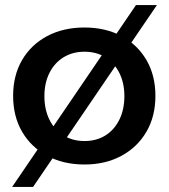

<svg xmlns="http://www.w3.org/2000/svg" viewBox="-20 -647 668 761"><path d="M315 -538Q398 -538 461.5 -504Q525 -470 560.5 -409Q596 -348 596 -267Q596 -186 560.5 -125Q525 -64 461.5 -29.5Q398 5 315 5Q231 5 167 -29.5Q103 -64 67.5 -125Q32 -186 32 -267Q32 -348 67.5 -409Q103 -470 167 -504Q231 -538 315 -538ZM315 -442Q268 -442 232 -420Q196 -398 176 -358Q156 -318 156 -266Q156 -213 176 -172.5Q196 -132 232 -110Q268 -88 315 -88Q362 -88 397.5 -110Q433 -132 453 -172.5Q473 -213 473 -266Q473 -318 453 -358Q433 -398 397.5 -420Q362 -442 315 -442ZM519 -627H602L111 94H28Z"/></svg>

Font: Alexandria Medium
Style: Regular
Weight: 500
Designer: Mohamed Gaber
Foundry: Kief Type Foundry
Version: Version 5.100